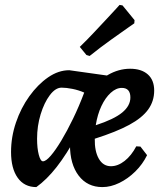

<svg xmlns="http://www.w3.org/2000/svg" viewBox="-20 -750 659 782"><path d="M312 -249 297 -205Q251 -121 210.5 -69.5Q170 -18 128 12Q79 12 52 -26Q25 -64 25 -131Q25 -192 45 -251Q65 -310 99.5 -358Q134 -406 176 -435Q218 -464 262 -464L433 -440ZM155 -93Q167 -93 186.5 -115.5Q206 -138 229.5 -177Q253 -216 277.5 -266.5Q302 -317 323 -373Q300 -383 275 -388Q250 -393 231 -393Q206 -393 183 -362.5Q160 -332 145.5 -284.5Q131 -237 131 -185Q131 -146 138 -119.5Q145 -93 155 -93ZM608 -381Q608 -338 583.5 -304Q559 -270 506.5 -241.5Q454 -213 366 -185Q365 -134 382.5 -103.5Q400 -73 432 -73Q460 -73 487.5 -94.5Q515 -116 535 -154L552 -153L579 -118Q561 -81 531 -51.5Q501 -22 466 -5Q431 12 397 12Q336 12 300.5 -34.5Q265 -81 265 -160Q265 -219 285.5 -275Q306 -331 340.5 -375Q375 -419 419 -444.5Q463 -470 510 -470Q556 -470 582 -447Q608 -424 608 -381ZM476 -392Q453 -392 431 -372Q409 -352 393 -318Q377 -284 370 -240Q444 -264 477.5 -291.5Q511 -319 511 -353Q511 -392 476 -392ZM527 -655Q527 -655 500.5 -636.5Q474 -618 432 -588Q390 -558 345 -522L332 -526L305 -559Q335 -588 363.5 -618.5Q392 -649 415.5 -674Q439 -699 453 -714.5Q467 -730 467 -730L479 -728L528 -668Z"/></svg>

Font: Alegreya SemiBold
Style: Italic
Weight: 600
Italic angle: -7°
Designer: Juan Pablo del Peral
Foundry: Huerta Tipografica
Version: Version 2.009